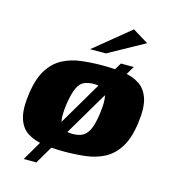

<svg xmlns="http://www.w3.org/2000/svg" viewBox="-103 -680 761 849"><g transform="rotate(15 277.5 -255.0)"><path d="M31 -199Q41 -271 67.5 -312.5Q94 -354 132.5 -374Q171 -394 218 -399.5Q265 -405 315 -405Q367 -405 410 -399Q453 -393 484 -372.5Q515 -352 528 -311Q541 -270 531 -199Q521 -127 494.5 -85.5Q468 -44 429.5 -24Q391 -4 344 1.5Q297 7 246 7Q195 7 151.5 0.5Q108 -6 77 -26Q46 -46 33.5 -87.5Q21 -129 31 -199ZM357 -197Q364 -250 358.5 -275.5Q353 -301 337 -308.5Q321 -316 297 -316Q274 -316 255 -308.5Q236 -301 223.5 -275.5Q211 -250 203 -197Q196 -145 201.5 -119.5Q207 -94 223.5 -86Q240 -78 264 -78Q287 -78 305.5 -86Q324 -94 337 -119.5Q350 -145 357 -197ZM83 85 389 -434H448L141 85ZM241 -460 406 -595 478 -551 313 -460Z"/></g></svg>

Font: Genos Thin ExtraBold
Style: Italic
Weight: 800
Italic angle: -8°
Version: Version 1.010